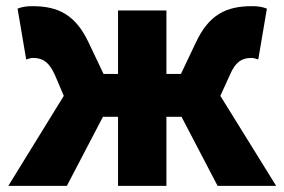

<svg xmlns="http://www.w3.org/2000/svg" viewBox="-20 -603 923 623"><path d="M7 0H197L314 -224H363V0H520V-224H569L686 0H876L695 -292L726 -360C745 -405 768 -415 796 -415C804 -415 811 -412 818 -410L846 -575C831 -581 816 -583 798 -583C714 -583 658 -556 615 -464L567 -363H520V-569H363V-363H316L268 -464C225 -556 168 -583 85 -583C67 -583 52 -581 37 -575L65 -410C72 -412 79 -415 87 -415C115 -415 138 -405 158 -360L187 -292Z"/></svg>

Font: Noto Sans KR Black
Style: Regular
Weight: 900
Designer: Ryoko NISHIZUKA 西塚涼子 (kana, bopomofo & ideographs); Paul D. Hunt (Latin, Greek & Cyrillic); Sandoll Communications 산돌커뮤니
Foundry: Adobe
Version: Version 2.004;hotconv 1.0.118;makeotfexe 2.5.65603